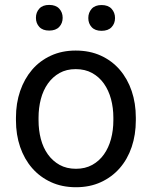

<svg xmlns="http://www.w3.org/2000/svg" viewBox="-20 -763 627 793"><path d="M45.9 -277.3Q45.9 -336.4 63.2 -387Q80.6 -437.5 112.5 -474.9Q144.5 -512.2 190.2 -533.2Q235.8 -554.2 292.5 -554.2Q350.6 -554.2 396.5 -533.2Q442.4 -512.2 474.6 -474.9Q506.8 -437.5 523.9 -387Q541 -336.4 541 -277.3V-266.1Q541 -206.5 523.9 -156Q506.8 -105.5 474.6 -68.6Q442.4 -31.7 396.7 -10.7Q351.1 10.3 293.9 10.3Q236.3 10.3 190.7 -10.7Q145 -31.7 112.8 -68.6Q80.6 -105.5 63.2 -156Q45.9 -206.5 45.9 -266.1ZM139.2 -266.1Q139.2 -225.1 148.7 -189Q158.2 -152.8 177.7 -125.5Q197.3 -98.1 226.1 -82Q254.9 -65.9 293.9 -65.9Q332 -65.9 361.1 -82Q390.1 -98.1 409.4 -125.5Q428.7 -152.8 438.5 -189Q448.2 -225.1 448.2 -266.1V-277.3Q448.2 -317.4 438.5 -353.8Q428.7 -390.1 409.2 -417.7Q389.6 -445.3 360.6 -461.4Q331.5 -477.5 292.5 -477.5Q254.4 -477.5 225.8 -461.4Q197.3 -445.3 177.7 -417.7Q158.2 -390.1 148.7 -353.8Q139.2 -317.4 139.2 -277.3ZM128.4 -689.5Q128.4 -711.9 142.3 -727.3Q156.2 -742.7 183.1 -742.7Q210.4 -742.7 224.6 -727.3Q238.8 -711.9 238.8 -689.5Q238.8 -667 224.6 -651.9Q210.4 -636.7 183.1 -636.7Q156.2 -636.7 142.3 -651.9Q128.4 -667 128.4 -689.5ZM344.7 -688.5Q344.7 -710.9 358.6 -726.6Q372.6 -742.2 399.4 -742.2Q426.8 -742.2 440.9 -726.6Q455.1 -710.9 455.1 -688.5Q455.1 -666 440.9 -650.9Q426.8 -635.7 399.4 -635.7Q372.6 -635.7 358.6 -650.9Q344.7 -666 344.7 -688.5Z"/></svg>

Font: Roboto2
Style: Regular
Weight: 400
Designer: Google
Foundry: Google
Version: Version 2.000981-w3; 2014; ttfautohint (v1.1) -l 5 -r 24 -G 